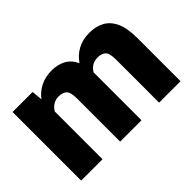

<svg xmlns="http://www.w3.org/2000/svg" viewBox="-92 -792 1046 1046"><g transform="rotate(-45 430.5 -269.0)"><path d="M284.2 -411.1Q260.7 -411.1 242.4 -399.4Q224.1 -387.7 212.4 -367.7V0H47.9V-528.3H202.1L208 -466.3Q233.4 -500 271.2 -519Q309.1 -538.1 358.4 -538.1Q404.8 -538.1 439.7 -519Q474.6 -500 493.7 -458.5Q518.6 -495.6 557.4 -516.8Q596.2 -538.1 648.4 -538.1Q696.8 -538.1 734.1 -518.6Q771.5 -499 792.5 -454.1Q813.5 -409.2 813.5 -332.5V0H648.4V-332.5Q648.4 -381.8 631.6 -396.5Q614.7 -411.1 585.4 -411.1Q560.1 -411.1 541.7 -399.7Q523.4 -388.2 512.2 -367.7Q512.7 -360.4 512.7 -352.5V0H348.1V-331.5Q348.1 -381.8 331.3 -396.5Q314.5 -411.1 284.2 -411.1Z"/></g></svg>

Font: Vazirmatn RD UI Black
Style: Regular
Weight: 900
Designer: Saber Rastikerdar
Foundry: Saber Rastikerdar
Version: Version 33.003